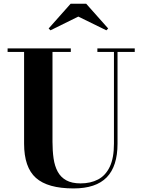

<svg xmlns="http://www.w3.org/2000/svg" viewBox="-20 -1014 780 1048"><path d="M715.5 -750V-730.5H621.5V-230Q621.5 -106.5 562.5 -46Q503.5 14.5 381.5 14.5Q240.5 14.5 176 -43Q111.5 -100.5 111.5 -230V-730.5H21.5V-750H366.5V-730.5H266.5V-240Q266.5 -190.5 272.5 -149Q278.5 -107.5 295 -77Q311.5 -46.5 341.8 -29.8Q372 -13 420 -13Q474.5 -13 515.5 -34.5Q556.5 -56 579.2 -103.8Q602 -151.5 602 -230V-730.5H511.5V-750ZM255.5 -848.5 245.5 -858.5 365.5 -993.5H450.5L570.5 -858.5L560.5 -848.5L407.5 -923.5Z"/></svg>

Font: Bodoni Moda
Style: Bold
Weight: 700
Designer: Owen Earl
Foundry: indestructible type
Version: Version 2.005